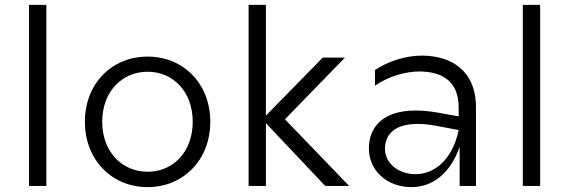

<svg xmlns="http://www.w3.org/2000/svg" viewBox="-20 -762 2333 787"><path d="M99 0H170V-742H99Z M585 5C732 5 842 -107 842 -263C842 -419 732 -530 585 -530C438 -530 328 -419 328 -263C328 -107 438 5 585 5ZM585 -58C480 -58 399 -140 399 -263C399 -386 480 -468 585 -468C690 -468 770 -386 770 -263C770 -140 690 -58 585 -58Z M999 0H1070V-257L1313 0H1411L1148 -273L1394 -526H1303L1070 -288V-742H999Z M1864 0H1931V-322C1931 -474 1828 -534 1709 -534C1643 -534 1573 -512 1517 -475V-411C1571 -448 1639 -469 1699 -469C1790 -469 1860 -430 1860 -323V-285L1771 -301C1739 -306 1710 -309 1684 -309C1547 -309 1492 -239 1492 -153C1492 -65 1564 5 1667 5C1747 5 1824 -45 1864 -160ZM1558 -152C1558 -214 1601 -254 1692 -254C1714 -254 1737 -252 1764 -247L1860 -229C1834 -103 1757 -48 1683 -48C1615 -48 1558 -91 1558 -152Z M2123 0H2194V-742H2123Z"/></svg>

Font: Chess Sans
Style: Regular
Weight: 400
Designer: Wolf Bōese
Foundry: Wolf Bōese
Version: Version 7.223;Glyphs 3.3 (3306)